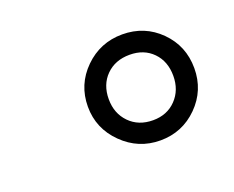

<svg xmlns="http://www.w3.org/2000/svg" viewBox="-56 -785 511 419"><g transform="rotate(-20 200.0 -575.0)"><path d="M255.9 -452.1Q205.1 -452.1 168.5 -488.3Q131.8 -524.4 131.8 -575.2Q131.8 -626.5 168.2 -662.4Q204.6 -698.2 255.9 -698.2Q307.6 -698.2 343.3 -662.6Q378.9 -627 378.9 -575.2Q378.9 -523.9 343 -488Q307.1 -452.1 255.9 -452.1ZM255.9 -499Q288.6 -499 309.3 -520.5Q330.1 -542 330.1 -575.2Q330.1 -608.9 309.6 -629.9Q289.1 -650.9 255.9 -650.9Q222.2 -650.9 201.2 -629.9Q180.2 -608.9 180.2 -575.2Q180.2 -542 201.2 -520.5Q222.2 -499 255.9 -499Z"/></g></svg>

Font: Archivo Expanded Light
Style: Italic
Weight: 300
Width: 7
Italic angle: -10°
Designer: Hector Gatti
Foundry: Omnibus-Type
Version: Version 2.001